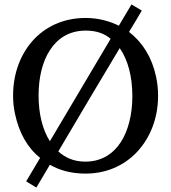

<svg xmlns="http://www.w3.org/2000/svg" viewBox="-20 -767 770 866"><path d="M479 -592 205 -130C172 -182 154 -253 154 -336C154 -419 172 -491 206 -542C238 -591 289 -629 367 -629C416 -629 453 -615 480 -591ZM243 -84C334 -239 432 -403 520 -550C557 -497 577 -422 577 -333C577 -250 558 -177 525 -126C493 -77 442 -38 365 -38C311 -38 273 -57 243 -84ZM620 -719 573 -747 516 -651C476 -671 425 -686 366 -686C260 -686 180 -642 128 -584C76 -526 39 -441 39 -336C39 -307 42 -279 48 -252C66 -168 104 -100 161 -55L98 51L144 79C165 44 184 11 205 -24C248 1 301 16 366 16C471 16 551 -29 603 -87C655 -145 693 -230 693 -335C693 -364 690 -393 684 -421C665 -509 623 -576 562 -623C582 -655 601 -688 620 -720Z"/></svg>

Font: Veleka
Style: Regular
Weight: 400
Designer: Stefan Peev, Context Ltd, 2016; SIL International, 1997-2014.
Foundry: Stefan Peev, Context Ltd, 2016
Version: Version 1.000